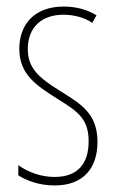

<svg xmlns="http://www.w3.org/2000/svg" viewBox="-20 -557 352 587"><path d="M278 -123C278 -210 228 -239 162 -280C98 -320 65 -349 65 -407C65 -475 109 -512 174 -512C206 -512 240 -503 262 -487L275 -510C249 -527 213 -537 175 -537C82 -537 39 -479 39 -408C39 -330 90 -296 157 -254C216 -217 251 -195 251 -125C251 -56 217 -16 147 -16C105 -16 65 -31 36 -52V-21C59 -6 98 10 147 10C235 10 278 -43 278 -123Z"/></svg>

Font: Noto Sans Georgian ExtraCondensed Thin
Style: Regular
Weight: 100
Width: 2
Designer: Monotype Design Team, Akaki Razmadze
Foundry: Google LLC
Version: Version 2.005